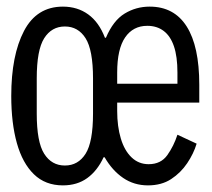

<svg xmlns="http://www.w3.org/2000/svg" viewBox="-20 -548 640 580"><path d="M176 -48Q216 -48 238.5 -83.5Q261 -119 261 -205V-311Q261 -397 238.5 -432.5Q216 -468 176 -468Q136 -468 113.5 -432.5Q91 -397 91 -311V-205Q91 -119 113.5 -83.5Q136 -48 176 -48ZM516 -295V-329Q516 -377 505.5 -408Q495 -439 474.5 -454.5Q454 -470 425 -470Q382 -470 358 -435Q334 -400 334 -329V-295ZM427 12Q385 12 352 -10.5Q319 -33 296 -73H293Q274 -32 243.5 -10Q213 12 170 12Q117 12 82.5 -21.5Q48 -55 31 -115.5Q14 -176 14 -258Q14 -381 52.5 -454.5Q91 -528 170 -528Q214 -528 246.5 -504.5Q279 -481 297 -434H300Q322 -486 356.5 -507Q391 -528 432 -528Q506 -528 544 -468Q582 -408 582 -292V-238H334V-213Q334 -166 345 -129.5Q356 -93 377.5 -72.5Q399 -52 429 -52Q466 -52 485.5 -79.5Q505 -107 516 -141L574 -114Q565 -84 545.5 -55Q526 -26 497 -7Q468 12 427 12Z"/></svg>

Font: Lilex
Style: Regular
Weight: 400
Monospace: yes
Designer: Mike Abbink, Paul van der Laan, Pieter van Rosmalen, Mikhael Khrustik
Foundry: Mikhael Khrustik
Version: Version 2.510